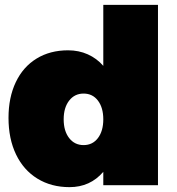

<svg xmlns="http://www.w3.org/2000/svg" viewBox="-20 -762 729 790"><path d="M630 -742V0H405V-55Q351 8 266 8Q191 8 134 -27Q77 -62 46 -126.5Q15 -191 15 -277Q15 -361 45 -424Q75 -487 130.5 -521Q186 -555 260 -555Q304 -555 341 -538.5Q378 -522 405 -491V-742ZM324 -165Q361 -165 383 -194Q405 -223 405 -271Q405 -319 383 -348Q361 -377 324 -377Q287 -377 264.5 -348Q242 -319 242 -271Q242 -223 264.5 -194Q287 -165 324 -165Z"/></svg>

Font: Argentum Sans Black
Style: Regular
Weight: 900
Designer: Julieta Ulanovsky (Modified by Cristiano Sobral)
Foundry: Julieta Ulanovsky
Version: Version 1.000; ttfautohint (v1.5.65-e2d9)